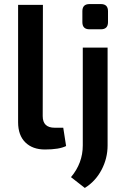

<svg xmlns="http://www.w3.org/2000/svg" viewBox="-20 -724 621 944"><path d="M476 -704Q511 -704 511 -669V-615Q511 -580 476 -580H420Q385 -580 385 -615V-669Q385 -704 420 -704ZM191 -700 190 -153Q190 -96 249 -96H291L305 -6Q271 11 201 11Q140 11 104.5 -24Q69 -59 69 -123V-700ZM509 -490V-9Q509 55 479 111.5Q449 168 397 200L329 147Q387 78 387 -9V-490Z"/></svg>

Font: Exo 2 Semi Bold
Style: Regular
Weight: 600
Designer: Natanael Gama
Version: Version 1.001;PS 001.001;hotconv 1.0.88;makeotf.lib2.5.64775